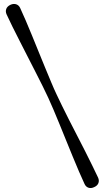

<svg xmlns="http://www.w3.org/2000/svg" viewBox="-20 -788 528 962"><path d="M222 -297.5Q233.5 -272.5 248 -238.5Q262.5 -204.5 278.5 -165.2Q294.5 -126 311.2 -84.8Q328 -43.5 344.5 -3.2Q361 37 376 72Q391 107 403.5 133.5Q410 148 423.2 152.5Q436.5 157 452 149.5Q468 142.5 473 129.5Q478 116.5 471.5 102Q459 75.5 442.2 41.2Q425.5 7 406 -31.5Q386.5 -70 366 -109.5Q345.5 -149 326.2 -187Q307 -225 290.8 -258Q274.5 -291 263 -316Q251 -341 236.8 -375.2Q222.5 -409.5 206.2 -448.8Q190 -488 173.2 -529.5Q156.5 -571 140 -611Q123.5 -651 108.5 -686.2Q93.5 -721.5 81 -748Q74.5 -762 61.2 -766.5Q48 -771 32.5 -764Q16.5 -756.5 11.5 -743.5Q6.5 -730.5 13 -716Q25 -689.5 42 -655.2Q59 -621 78.8 -582.2Q98.5 -543.5 118.8 -503.8Q139 -464 158.5 -426.2Q178 -388.5 194.2 -355.5Q210.5 -322.5 222 -297.5Z"/></svg>

Font: Fraunces 18pt
Style: Regular
Weight: 400
Version: Version 1.000;[b76b70a41]